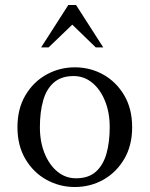

<svg xmlns="http://www.w3.org/2000/svg" viewBox="-20 -740 600 770"><path d="M280 -470Q342 -470 394 -441Q446 -412 478 -358Q510 -304 510 -230Q510 -156 478 -102Q446 -48 394 -19Q342 10 280 10Q219 10 166.5 -19Q114 -48 82 -102Q50 -156 50 -230Q50 -304 82 -358Q114 -412 166.5 -441Q219 -470 280 -470ZM285 -25Q335 -25 364.5 -51.5Q394 -78 407 -124Q420 -170 420 -230Q420 -289 401 -335.5Q382 -382 349.5 -408.5Q317 -435 275 -435Q226 -435 196 -409Q166 -383 153 -336.5Q140 -290 140 -230Q140 -171 159 -124.5Q178 -78 210.5 -51.5Q243 -25 285 -25ZM145 -550 254 -720H285L394 -550H364L238 -672H302L175 -550Z"/></svg>

Font: Brygada 1918
Style: Regular
Weight: 400
Designer: Mateusz Machalski | Borys Kosmynka | Przemek Hoffer
Foundry: NIEPODLEGLA 2018
Version: Version 3.006